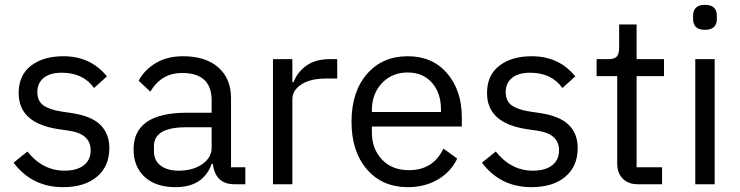

<svg xmlns="http://www.w3.org/2000/svg" viewBox="-20 -760 3053 792"><path d="M240 12Q112 12 36 -89L93 -135Q156 -56 246 -56Q297 -56 325.5 -78Q354 -100 354 -140Q354 -208 264 -221L223 -227Q57 -251 57 -376Q57 -450 108 -489Q159 -528 241 -528Q354 -528 421 -445L368 -397Q323 -460 235 -460Q186 -460 160 -438.5Q134 -417 134 -380Q134 -344 158 -326Q182 -308 233 -300L273 -294Q356 -282 393.5 -245.5Q431 -209 431 -149Q431 -74 380 -31Q329 12 240 12Z M704 12Q623 12 577 -30Q531 -72 531 -144Q531 -295 751 -295H853V-346Q853 -459 731 -459Q646 -459 600 -382L552 -427Q575 -471 622 -499.5Q669 -528 735 -528Q828 -528 880.5 -482Q933 -436 933 -354V-70H992V0H947Q871 0 859 -78L858 -84H853Q819 12 704 12ZM717 -56Q776 -56 814.5 -83Q853 -110 853 -150V-235H747Q615 -235 615 -157V-136Q615 -98 642.5 -77Q670 -56 717 -56Z M1106 0V-516H1186V-421H1191Q1206 -462 1243.5 -489Q1281 -516 1340 -516H1371V-436H1324Q1261 -436 1223.5 -412Q1186 -388 1186 -350V0Z M1662 12Q1557 12 1493.5 -61.5Q1430 -135 1430 -258Q1430 -381 1493.5 -454.5Q1557 -528 1662 -528Q1764 -528 1824.5 -457.5Q1885 -387 1885 -276V-238H1514V-214Q1514 -146 1555.5 -102Q1597 -58 1667 -58Q1767 -58 1809 -147L1866 -106Q1841 -52 1787 -20Q1733 12 1662 12ZM1514 -298H1799V-309Q1799 -377 1761.5 -419Q1724 -461 1662 -461Q1597 -461 1555.5 -417Q1514 -373 1514 -305Z M2172 12Q2044 12 1968 -89L2025 -135Q2088 -56 2178 -56Q2229 -56 2257.5 -78Q2286 -100 2286 -140Q2286 -208 2196 -221L2155 -227Q1989 -251 1989 -376Q1989 -450 2040 -489Q2091 -528 2173 -528Q2286 -528 2353 -445L2300 -397Q2255 -460 2167 -460Q2118 -460 2092 -438.5Q2066 -417 2066 -380Q2066 -344 2090 -326Q2114 -308 2165 -300L2205 -294Q2288 -282 2325.5 -245.5Q2363 -209 2363 -149Q2363 -74 2312 -31Q2261 12 2172 12Z M2611 0Q2571 0 2548.5 -23.5Q2526 -47 2526 -85V-446H2441V-516H2489Q2514 -516 2524 -526.5Q2534 -537 2534 -563V-659H2606V-516H2719V-446H2606V-70H2711V0Z M2839 -682V-695Q2839 -740 2888 -740Q2937 -740 2937 -695V-682Q2937 -637 2888 -637Q2839 -637 2839 -682ZM2848 0V-516H2928V0Z"/></svg>

Font: Anuphan
Style: Regular
Weight: 400
Designer: Mike Abbink, Paul van der Laan, Pieter van Rosmalen, Mint Tantisuwanna
Foundry: Bold Monday; Cadson Demak
Version: Version 3.002;hotconv 1.0.109;makeotfexe 2.5.65596